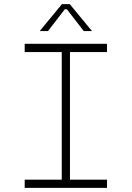

<svg xmlns="http://www.w3.org/2000/svg" viewBox="-20 -913 640 933"><path d="M280 -40V-660H100V-700H500V-660H320V-40H500V0H100V-40ZM173 -762 281 -893H319L427 -762H387L305 -868H295L213 -762Z"/></svg>

Font: Fliege Mono Thin
Style: Regular
Weight: 100
Version: Version 0.020;Glyphs 3.3 (3306)